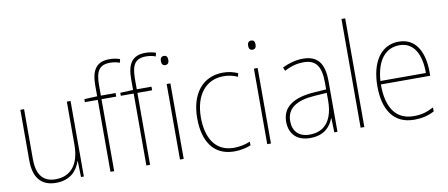

<svg xmlns="http://www.w3.org/2000/svg" viewBox="-68 -1039 3088 1322"><g transform="rotate(-10 1476.0 -377.5)"><path d="M428 -528H402V-227C402 -82 334 -15 234 -15C150 -15 103 -65 103 -179V-528H77V-174C77 -53 130 10 233 10C335 10 383 -51 403 -111H405L408 0H428Z M743 -503V-528H640V-601C640 -701 667 -740 741 -740C762 -740 787 -737 808 -728L814 -753C793 -760 771 -765 741 -765C649 -765 614 -710 614 -604V-528L524 -524V-503H614V0H640V-503Z M994 -503V-528H891V-601C891 -701 918 -740 992 -740C1013 -740 1038 -737 1059 -728L1065 -753C1044 -760 1022 -765 992 -765C900 -765 865 -710 865 -604V-528L775 -524V-503H865V0H891V-503Z M1114 -722C1094 -722 1088 -706 1088 -690C1088 -673 1094 -658 1113 -658C1134 -658 1140 -672 1140 -690C1140 -706 1136 -722 1114 -722ZM1126 -528H1100V0H1126Z M1480 10C1525 10 1567 0 1595 -12V-38C1562 -24 1521 -15 1481 -15C1348 -15 1292 -121 1292 -260C1292 -416 1370 -513 1494 -513C1527 -513 1560 -507 1592 -492L1598 -516C1567 -530 1534 -538 1494 -538C1352 -538 1266 -429 1266 -259C1266 -101 1332 10 1480 10Z M1724 -722C1704 -722 1698 -706 1698 -690C1698 -673 1704 -658 1723 -658C1744 -658 1750 -672 1750 -690C1750 -706 1746 -722 1724 -722ZM1736 -528H1710V0H1736Z M2053 -537C2003 -537 1954 -523 1909 -501L1919 -476C1968 -502 2011 -512 2053 -512C2137 -512 2175 -467 2175 -347V-301L2087 -295C1948 -285 1865 -234 1865 -129C1865 -49 1912 10 2010 10C2107 10 2152 -42 2174 -99H2176L2179 0H2201V-353C2201 -483 2153 -537 2053 -537ZM2088 -271 2175 -277V-220C2174 -98 2125 -14 2010 -14C1935 -14 1893 -57 1893 -129C1893 -220 1966 -263 2088 -271Z M2389 0V-760H2363V0Z M2724 -538C2590 -538 2526 -416 2526 -261C2526 -100 2590 10 2737 10C2793 10 2836 -1 2878 -23V-51C2826 -24 2790 -15 2737 -15C2615 -15 2551 -105 2552 -269H2897V-295C2897 -427 2848 -538 2724 -538ZM2724 -513C2826 -513 2872 -420 2871 -293H2553C2563 -438 2628 -513 2724 -513Z"/></g></svg>

Font: Noto Sans Arabic SemCond Thin
Style: Regular
Weight: 100
Width: 4
Designer: Monotype Design Team, Nadine Chahine, Nizar Qandah and Khaled Hosny
Foundry: Monotype Imaging Inc.
Version: Version 2.012